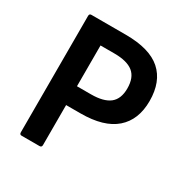

<svg xmlns="http://www.w3.org/2000/svg" viewBox="-154 -778 866 901"><g transform="rotate(30 279.5 -327.5)"><path d="M85 0Q74 0 74 -12V-643Q74 -655 85 -655H271Q401 -655 462.5 -600.5Q524 -546 524 -441Q524 -339 461 -284Q398 -229 272 -229H194V-12Q194 0 182 0ZM194 -331H270Q338 -331 371 -357Q404 -383 404 -440Q404 -499 371 -525.5Q338 -552 269 -552H194Z"/></g></svg>

Font: Sofia Sans
Style: Bold
Weight: 700
Designer: Botio Nikoltchev, Ani Petrova
Foundry: lettersoup
Version: Version 4.100; ttfautohint (v1.8.4.7-5d5b)